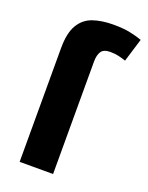

<svg xmlns="http://www.w3.org/2000/svg" viewBox="-144 -838 702 912"><g transform="rotate(20 207.0 -382.5)"><path d="M299 -638Q265 -638 253 -619.5Q241 -601 241 -568V0H72V-574Q72 -651 96.5 -692.5Q121 -734 165 -749.5Q209 -765 270 -765Q319 -765 354.5 -757.5Q390 -750 414 -741L378 -623Q360 -629 341.5 -633.5Q323 -638 299 -638Z"/></g></svg>

Font: Noto Sans ExtraBold
Style: Regular
Weight: 800
Designer: Monotype Design Team
Foundry: Monotype Imaging Inc.
Version: Version 2.007